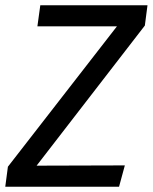

<svg xmlns="http://www.w3.org/2000/svg" viewBox="-28 -709 580 729"><path d="M2 -76 416 -609H114L125 -689H532L522 -612L111 -80L446 -81L424 0H-8Z"/></svg>

Font: FiraGO
Style: Italic
Weight: 400
Italic angle: -8°
Designer: bBox Type GmbH
Foundry: bBox Type GmbH
Version: Version 1.001